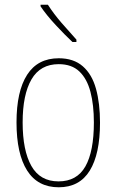

<svg xmlns="http://www.w3.org/2000/svg" viewBox="-20 -784 495 814"><path d="M404 -264Q404 -131 360.5 -60.5Q317 10 229 10Q140 10 95 -61Q50 -132 50 -265Q50 -397 95 -467Q140 -537 229 -537Q292 -537 331 -503Q370 -469 387 -407.5Q404 -346 404 -264ZM76 -265Q76 -146 113 -80.5Q150 -15 228 -15Q306 -15 342 -78.5Q378 -142 378 -265Q378 -339 363.5 -394.5Q349 -450 316.5 -481Q284 -512 229 -512Q151 -512 113.5 -447.5Q76 -383 76 -265ZM183 -764Q208 -725 241 -687Q274 -649 304 -616V-606H287Q255 -636 216 -678Q177 -720 152 -757V-764Z"/></svg>

Font: Noto Sans Lao Looped Condensed Thin
Style: Regular
Weight: 100
Width: 3
Designer: Mark Frömberg, Ben Mitchell
Foundry: The Fontpad Ltd
Version: Version 1.002; ttfautohint (v1.8.4.7-5d5b)